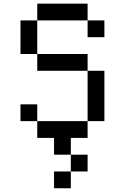

<svg xmlns="http://www.w3.org/2000/svg" viewBox="-20 -747 676 1040"><path d="M90.9 -636.4V-454.5H181.8V-636.4ZM181.8 -454.5V-363.6H454.5V-454.5ZM454.5 -90.9H181.8V0H272.7V90.9H363.6V0H454.5ZM181.8 -90.9V-181.8H90.9V-90.9ZM454.5 -363.6V-90.9H545.5V-363.6ZM181.8 -727.3V-636.4H454.5V-727.3ZM454.5 -636.4V-545.5H545.5V-636.4ZM363.6 90.9V181.8H454.5V90.9ZM272.7 181.8V272.7H363.6V181.8Z"/></svg>

Font: Departure Mono
Style: Regular
Weight: 400
Monospace: yes
Designer: Helena Zhang
Version: Version 1.500;Glyphs 3.3.1 (3343)